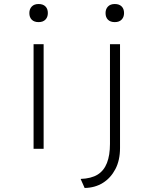

<svg xmlns="http://www.w3.org/2000/svg" viewBox="-20 -740 749 955"><path d="M147 0V-520H197V0ZM172 -630Q150 -630 138 -642Q126 -654 126 -675Q126 -695 138 -707.5Q150 -720 172 -720Q194 -720 206 -708Q218 -696 218 -675Q218 -655 206 -642.5Q194 -630 172 -630ZM401 195 381 150Q434 148 465.5 128.5Q497 109 512 70.5Q527 32 527 -24V-520H577V-4Q577 57 554 101Q531 145 492 169.5Q453 194 401 195ZM551 -630Q529 -630 517 -642Q505 -654 505 -675Q505 -695 517 -707.5Q529 -720 551 -720Q573 -720 585 -708Q597 -696 597 -675Q597 -655 585 -642.5Q573 -630 551 -630Z"/></svg>

Font: Lexend Exa ExtraLight
Style: Regular
Weight: 250
Designer: Bonnie Shaver-Troup, Thomas Jockin
Foundry: Lexend
Version: Version 1.007